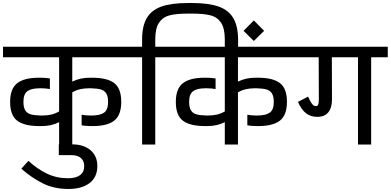

<svg xmlns="http://www.w3.org/2000/svg" viewBox="-30 -956 2585 1270"><path d="M448 -577V-416Q499 -442 565 -442H579Q679 -442 725.5 -406.5Q772 -371 772 -282Q772 -195 726 -158.5Q680 -122 582 -122H570Q555 -122 538 -123.5Q521 -125 510 -127V-197Q538 -192 566 -192H578Q632 -192 658.5 -211Q685 -230 685 -282Q685 -319 672.5 -338.5Q660 -358 636 -364.5Q612 -371 572 -372H558Q527 -372 500.5 -366Q474 -360 448 -345V0H361V-148Q311 -122 244 -122H231Q131 -122 84 -157.5Q37 -193 37 -282Q37 -369 83.5 -405.5Q130 -442 228 -442H240Q255 -442 272 -440.5Q289 -439 300 -437V-367Q272 -372 244 -372H232Q178 -372 151.5 -353Q125 -334 125 -282Q125 -245 137.5 -225.5Q150 -206 174 -199.5Q198 -193 238 -192H251Q282 -192 308.5 -198Q335 -204 361 -219V-577H-10V-647H819V-577Z M111 160 158 108Q217 162 280.5 192.5Q344 223 420 223Q472 223 499.5 202.5Q527 182 527 143Q527 108 505 89Q483 70 441 70H359V-1H449Q522 -1 567.5 36.5Q613 74 614 141Q614 216 562.5 255Q511 294 423 294Q327 294 252.5 256.5Q178 219 111 160Z M809 0ZM1545 -695V-608H1457V-695Q1457 -769 1432 -806Q1407 -843 1362.5 -854.5Q1318 -866 1242 -866H1212Q1136 -866 1091.5 -854.5Q1047 -843 1022 -806Q997 -769 997 -695V-647H1107V-577H997V0H910V-577H799V-647H910V-695Q910 -785 941.5 -837.5Q973 -890 1038.5 -913Q1104 -936 1212 -936H1242Q1349 -936 1415 -913Q1481 -890 1512.5 -837.5Q1544 -785 1545 -695ZM1581 -752 1649 -821 1717 -752 1649 -685Z M1544 -577V-416Q1595 -442 1661 -442H1675Q1775 -442 1821.5 -406.5Q1868 -371 1868 -282Q1868 -195 1822 -158.5Q1776 -122 1678 -122H1666Q1651 -122 1634 -123.5Q1617 -125 1606 -127V-197Q1634 -192 1662 -192H1674Q1728 -192 1754.5 -211Q1781 -230 1781 -282Q1781 -319 1768.5 -338.5Q1756 -358 1732 -364.5Q1708 -371 1668 -372H1654Q1623 -372 1596.5 -366Q1570 -360 1544 -345V0H1457V-148Q1407 -122 1340 -122H1327Q1227 -122 1180 -157.5Q1133 -193 1133 -282Q1133 -369 1179.5 -405.5Q1226 -442 1324 -442H1336Q1351 -442 1368 -440.5Q1385 -439 1396 -437V-367Q1368 -372 1340 -372H1328Q1274 -372 1247.5 -353Q1221 -334 1221 -282Q1221 -245 1233.5 -225.5Q1246 -206 1270 -199.5Q1294 -193 1334 -192H1347Q1378 -192 1404.5 -198Q1431 -204 1457 -219V-577H1086V-647H1915V-577Z M2535 -577H2425V0H2338V-577H2165L2166 -300Q2166 -243 2141.5 -213Q2117 -183 2069 -183Q2025 -183 1994 -207Q1963 -231 1941 -282L2008 -317Q2021 -286 2033 -270Q2045 -254 2059 -254Q2071 -254 2075 -264.5Q2079 -275 2079 -300L2078 -577H1895V-647H2535Z"/></svg>

Font: Biryani
Style: Regular
Weight: 400
Designer: Dan Reynolds and Mathieu Réguer
Foundry: Dan Reynolds and Mathieu Réguer
Version: Version 1.004; ttfautohint (v1.1) -l 5 -r 5 -G 72 -x 0 -D la